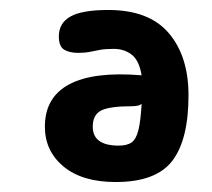

<svg xmlns="http://www.w3.org/2000/svg" viewBox="-20 -782 425 385"><path d="M212 -417Q145 -417 107.5 -448Q70 -479 70 -528Q70 -587 119 -613Q168 -639 264 -631Q259 -661 244 -672.5Q229 -684 208 -684Q191 -684 180.5 -682Q170 -680 160 -678Q150 -676 137 -676Q119 -676 108.5 -682.5Q98 -689 98 -709Q98 -736 121.5 -749Q145 -762 197 -762Q279 -762 318.5 -715.5Q358 -669 358 -591Q358 -502 325.5 -459.5Q293 -417 212 -417ZM166 -528Q166 -490 218 -490Q235 -490 244 -496.5Q253 -503 257.5 -521Q262 -539 264 -574Q261 -571 255.5 -570Q250 -569 245 -569Q200 -569 183 -560.5Q166 -552 166 -528Z"/></svg>

Font: Madimi One
Style: Regular
Weight: 400
Designer: Taurai Valerie Mtake, Mirko Velimirovic
Foundry: TaVaTake
Version: Version 1.000; ttfautohint (v1.8.4.7-5d5b)